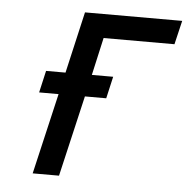

<svg xmlns="http://www.w3.org/2000/svg" viewBox="-44 -567 600 610"><g transform="rotate(5 256.5 -262.0)"><path d="M158 -328 203 -524H513L495 -448H269L242 -328H310L294 -258H226L166 0H82L142 -258H80L96 -328Z"/></g></svg>

Font: Miedinger
Style: Italic
Weight: 400
Italic angle: -13°
Version: Version 001.000